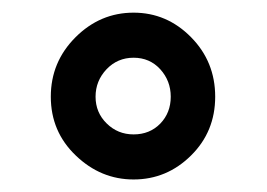

<svg xmlns="http://www.w3.org/2000/svg" viewBox="-20 -741 428 308"><path d="M61.5 -585.9Q61.5 -641.6 101.1 -681.2Q140.6 -720.7 194.3 -720.7Q247.6 -720.7 286.4 -681.4Q325.2 -642.1 325.2 -585.9Q325.2 -529.8 286.4 -491.5Q247.6 -453.1 194.3 -453.1Q141.6 -453.1 101.6 -491.5Q61.5 -529.8 61.5 -585.9ZM194.3 -525.4Q220.2 -525.4 237.1 -542.7Q253.9 -560.1 253.9 -585.9Q253.9 -611.3 237.1 -629.9Q220.2 -648.4 194.3 -648.4Q168.5 -648.4 150.9 -629.9Q133.3 -611.3 133.3 -585.9Q133.3 -560.5 151.1 -543Q168.9 -525.4 194.3 -525.4Z"/></svg>

Font: Vazir
Style: Bold
Weight: 700
Designer: Saber Rastikerdar
Foundry: Saber Rastikerdar
Version: Version 30.0.0